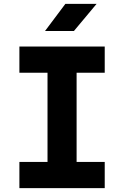

<svg xmlns="http://www.w3.org/2000/svg" viewBox="-20 -970 640 990"><path d="M361 -810 478 -950H317L212 -810ZM520 0V-135H375V-595H520V-730H80V-595H225V-135H80V0Z"/></svg>

Font: Tekne LDO ExtraBold
Style: Regular
Weight: 800
Monospace: yes
Designer: Alessio Laiso, Mario Rullo, Paolo Rosset
Foundry: Alessio Laiso
Version: Version 1.000;hotconv 1.0.109;makeotfexe 2.5.65596